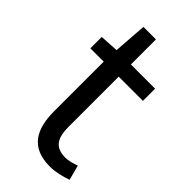

<svg xmlns="http://www.w3.org/2000/svg" viewBox="-223 -753 824 824"><g transform="rotate(45 188.5 -341.0)"><path d="M263 13C296 13 332 4 363 -7L345 -75C326 -68 302 -61 283 -61C219 -61 199 -98 199 -166V-469H346V-543H199V-695H123L112 -543L27 -538V-469H108V-168C108 -59 147 13 263 13Z"/></g></svg>

Font: Spoqa Han Sans Neo
Style: Regular
Weight: 400
Designer: [Spoqa Han Sans Neo] Dong-huui Kim ___ Younghwa Kang ___ Yujin Lee ___ [Noto Sans] Ryoko NISHIZUKA ____ (kana & ideograp
Foundry: Spoqa (http://www.spoqa-han-sans.com)
Version: Version 1.100;hotconv 1.0.109;makeotfexe 2.5.65596